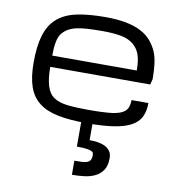

<svg xmlns="http://www.w3.org/2000/svg" viewBox="-94 -662 968 1049"><g transform="rotate(10 390.5 -138.0)"><path d="M375 224.1Q398.4 224.1 416 223.4Q433.6 222.7 445.3 218.3Q457 213.9 462.9 204.3Q468.8 194.8 468.8 177.2Q468.8 171.4 467.3 165.8Q465.8 160.2 457 155.8Q448.2 151.4 429.2 148.7Q410.2 146 375 146V5.4H437.5V99.1Q460.9 99.1 483.4 102.5Q505.9 106 523.4 114.7Q541 123.5 551.8 138.7Q562.5 153.8 562.5 177.2Q562.5 218.3 546.4 242.9Q530.3 267.6 503.9 280.8Q477.5 293.9 443.8 298.1Q410.2 302.2 375 302.2ZM406.2 10.7Q312.5 10.7 247.1 -2.2Q181.6 -15.1 140.6 -46.9Q99.6 -78.6 81.1 -131.8Q62.5 -185.1 62.5 -265.6Q62.5 -357.9 81.1 -418.2Q99.6 -478.5 140.6 -514.2Q181.6 -549.8 247.1 -564Q312.5 -578.1 406.2 -578.1Q473.1 -578.1 522.2 -568.4Q571.3 -558.6 606.2 -540Q641.1 -521.5 662.8 -495.1Q684.6 -468.8 697 -439.7Q709.5 -410.6 714.1 -371.6Q718.8 -332.5 718.8 -289.1L710.9 -257.8H156.2Q156.2 -193.4 168.9 -152.1Q181.6 -110.8 210.9 -91.8Q240.2 -72.8 288.1 -67.6Q335.9 -62.5 406.2 -62.5Q470.7 -62.5 512.9 -66.2Q555.2 -69.8 580.1 -80.1Q605 -90.3 615 -108.6Q625 -127 625 -156.2H718.8Q718.8 -110.8 702.9 -78.9Q687 -46.9 650.4 -27.1Q613.8 -7.3 554 1.7Q494.1 10.7 406.2 10.7ZM406.2 -500Q359.4 -500 322.5 -498Q285.6 -496.1 258.1 -489.5Q230.5 -482.9 210.9 -470.5Q191.4 -458 179.4 -441.2Q167.5 -424.3 161.9 -393.8Q156.2 -363.3 156.2 -320.3H625Q625 -377.4 612.8 -409.9Q600.6 -442.4 574.2 -463.4Q547.9 -484.4 506.3 -492.2Q464.8 -500 406.2 -500Z"/></g></svg>

Font: Michroma
Style: Regular
Weight: 400
Version: Version 1.000